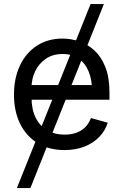

<svg xmlns="http://www.w3.org/2000/svg" viewBox="-20 -748 623 972"><path d="M65.4 204.1 438.5 -727.5H505.9L133.8 204.1ZM306.6 11.7Q227.5 11.7 170.2 -23.4Q112.8 -58.6 81.8 -121.6Q50.8 -184.6 50.8 -268.6Q50.8 -352.5 81.1 -416.5Q111.3 -480.5 166.7 -516.6Q222.2 -552.7 296.4 -552.7Q339.8 -552.7 382.1 -538.3Q424.3 -523.9 458.7 -491.9Q493.2 -460 513.7 -407.7Q534.2 -355.5 534.2 -279.8V-243.2H110.4V-317.4H486.8L445.8 -290Q445.8 -343.8 429 -385.5Q412.1 -427.2 378.9 -450.9Q345.7 -474.6 296.4 -474.6Q247.1 -474.6 211.9 -450.4Q176.8 -426.3 158.2 -387.5Q139.6 -348.6 139.6 -304.2V-254.9Q139.6 -194.3 160.6 -152.1Q181.6 -109.9 219.5 -88.1Q257.3 -66.4 307.1 -66.4Q339.4 -66.4 365.7 -75.7Q392.1 -85 411.1 -103.8Q430.2 -122.6 440.4 -150.4L525.4 -127Q512.7 -85.9 482.4 -54.7Q452.1 -23.4 407.5 -5.9Q362.8 11.7 306.6 11.7Z"/></svg>

Font: Adwaita Sans
Style: Regular
Weight: 400
Designer: Rasmus Andersson
Foundry: rsms
Version: Version 4.001;git-9221beed3